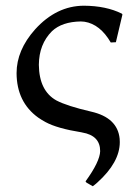

<svg xmlns="http://www.w3.org/2000/svg" viewBox="-20 -459 490 673"><path d="M266.1 4.9Q180.7 -8.8 140.1 -30.8Q126.5 -38.1 113.8 -46.9Q38.6 -101.1 38.1 -202.6Q38.1 -283.2 103 -356Q177.7 -438.5 273.9 -439Q352.5 -438.5 407.2 -411.1L409.2 -408.2L386.2 -311L368.2 -310.1Q331.1 -374 276.4 -382.8Q269 -383.8 263.2 -383.8Q197.3 -382.8 162.1 -349.6Q116.7 -304.2 116.2 -231.9Q117.2 -140.6 177.7 -106.9Q214.8 -87.4 298.8 -67.9Q392.1 -46.9 399.4 27.3Q399.9 33.7 399.9 39.1Q399.9 109.9 321.3 180.7Q311.5 189.5 305.2 193.8L283.2 181.2L279.8 176.8Q330.1 107.4 331.1 70.8Q331.1 16.1 268.1 5.4Q266.6 4.9 266.1 4.9Z"/></svg>

Font: Linux Biolinum Capitals O
Style: Small Caps
Weight: 400
Designer: Philipp H. Poll
Foundry: Philipp H. Poll
Version: Version 1.0.4